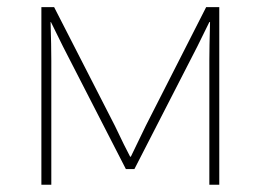

<svg xmlns="http://www.w3.org/2000/svg" viewBox="-20 -508 716 528"><path d="M93.8 0V-488.3H128.9L295.9 -162.1Q324.2 -102.5 337.9 -77.1H339.8Q339.8 -77.1 380.9 -162.1L546.9 -488.3H583V0H555.7V-341.8Q555.7 -375 557.6 -447.3H555.7L522.5 -379.9L349.6 -43H326.2L153.3 -379.9L120.1 -447.3H119.1Q121.1 -380.9 121.1 -341.8V0Z"/></svg>

Font: Gothic A1 Thin
Style: Regular
Weight: 250
Designer: HanYang I&C Co.,Ltd.
Foundry: HanYang I&C Co.,Ltd.
Version: Version 2.50